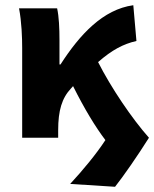

<svg xmlns="http://www.w3.org/2000/svg" viewBox="-20 -528 591 736"><path d="M421 188C452 149 507 70 551 0C486 -73 405 -193 356 -290C410 -337 452 -359 503 -371L491 -508C375 -492 286 -396 212 -281H208V-374C208 -420 206 -464 199 -496H53C63 -444 65 -383 65 -344V0H203V-29C203 -104 217 -152 253 -190C256 -193 258 -195 260 -198C304 -110 346 -41 384 9C348 64 298 124 249 177Z"/></svg>

Font: Giro Sans Regular
Style: Bold
Weight: 700
Designer: Paul D. Hunt
Foundry: Adobe Systems Incorporated
Version: Version 1.000;PS 1.0;hotconv 1.0.88;makeotf.lib2.5.647800